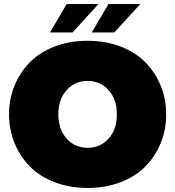

<svg xmlns="http://www.w3.org/2000/svg" viewBox="-20 -920 873 957"><path d="M437.5 -758.3 520.8 -900H679.2L550 -758.3ZM229.2 -758.3 312.5 -900H470.8L341.7 -758.3ZM51.7 -208.8Q25 -275 25 -350Q25 -425 51.7 -491.2Q78.3 -557.5 127.1 -607.9Q175.8 -658.3 250.8 -687.5Q325.8 -716.7 416.7 -716.7Q507.5 -716.7 582.5 -687.5Q657.5 -658.3 706.2 -607.9Q755 -557.5 781.7 -491.2Q808.3 -425 808.3 -350Q808.3 -275 781.7 -208.8Q755 -142.5 706.2 -92.1Q657.5 -41.7 582.5 -12.5Q507.5 16.7 416.7 16.7Q325.8 16.7 250.8 -12.5Q175.8 -41.7 127.1 -92.1Q78.3 -142.5 51.7 -208.8ZM312.1 -470.8Q270.8 -425 270.8 -350Q270.8 -275 312.1 -229.2Q353.3 -183.3 416.7 -183.3Q480 -183.3 521.2 -229.2Q562.5 -275 562.5 -350Q562.5 -425 521.2 -470.8Q480 -516.7 416.7 -516.7Q353.3 -516.7 312.1 -470.8Z"/></svg>

Font: BoonTook
Style: Regular
Weight: 400
Designer: Sungsit Sawaiwan
Foundry: FontUni
Version: Version 3.0